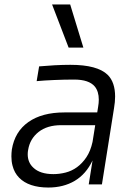

<svg xmlns="http://www.w3.org/2000/svg" viewBox="-20 -825 609 859"><path d="M196 14Q153 14 120 3Q87 -8 65.5 -30Q44 -52 36 -84Q31 -103 31 -125Q31 -140 33 -156Q46 -236 107 -279Q168 -322 268 -322H415L419 -347Q422 -364 422 -379Q422 -416 404 -438Q378 -469 312 -469Q267 -469 221.5 -467Q176 -465 144 -462L155 -528Q187 -531 224 -533Q261 -535 295 -535Q416 -535 462 -490Q495 -457 495 -393Q495 -369 490 -340L436 0H377L394 -107Q365 -46 314.5 -16Q264 14 196 14ZM219 -46Q246 -46 273.5 -53Q301 -60 324.5 -77Q348 -94 366.5 -121.5Q385 -149 394 -190L406 -265H254Q191 -265 152.5 -234.5Q114 -204 106 -155Q104 -145 104 -135Q104 -98 129 -75Q159 -46 219 -46ZM287 -612 213 -805H294L353 -612Z"/></svg>

Font: Sora Light
Style: Italic
Weight: 300
Designer: Jonathan Barnbrook, Juli√°n Moncada
Version: Version 1.000